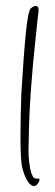

<svg xmlns="http://www.w3.org/2000/svg" viewBox="-20 -507 187 647"><path d="M94 120Q89 120 80 113Q73 105 66.5 91.5Q60 78 56 62Q52 48 50.5 20Q49 -8 49 -48Q49 -109 52 -193Q60 -327 67.5 -399.5Q75 -472 84 -479Q94 -487 100 -487Q104 -487 108 -484Q110 -481 110 -470Q108 -457 106 -436.5Q104 -416 101 -388Q79 -187 77 -43Q77 -31 76.5 -21.5Q76 -12 76 -4Q76 21 78.5 41Q81 61 85 75Q87 80 89 84Q91 88 92 91Q100 96 109 95Q110 94 111 94.5Q112 95 112 96Q113 96 113 99Q113 103 110 108Q107 113 104 116Q99 120 94 120Z"/></svg>

Font: Grey Qo
Style: Regular
Weight: 400
Designer: Robert E. Leuschke
Foundry: Robert E. Leuschke
Version: Version 2.010